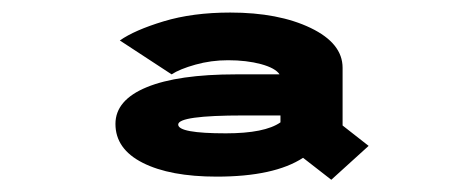

<svg xmlns="http://www.w3.org/2000/svg" viewBox="-20 -726 750 306"><path d="M508 -439.5 463 -474.5Q417 -444.5 325.5 -444.5Q251 -444.5 207.5 -466.5Q164 -488.5 164 -528.5Q164 -566.5 213.8 -587Q263.5 -607.5 356.5 -607.5H425.5Q419 -617.5 396 -623.8Q373 -630 343.5 -630Q316.5 -630 291.5 -623Q266.5 -616 253.5 -607.5L171 -661.5Q194.5 -678 240.8 -692Q287 -706 347 -706Q424 -706 475 -681.5Q526 -657 526 -618V-526L567.5 -493.5ZM340 -513.5Q402 -513.5 427 -531V-542H368Q264 -542 264 -527.5Q264 -513.5 340 -513.5Z"/></svg>

Font: League Mono ExtraBold
Style: Regular
Weight: 800
Width: 6
Designer: Tyler Finck
Foundry: The League of Moveable Type / Tyler Finck
Version: Version 2.210